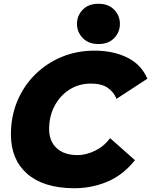

<svg xmlns="http://www.w3.org/2000/svg" viewBox="-20 -989 803 1020"><path d="M697 -138Q633 -58 548.5 -23Q464 12 369 11Q209 9 123.5 -66.5Q38 -142 38 -275Q38 -371 72 -452Q106 -533 166.5 -593Q227 -653 307.5 -686.5Q388 -720 482 -720Q581 -720 655.5 -683.5Q730 -647 763 -571L599 -464Q584 -501 551.5 -523Q519 -545 463 -545Q399 -545 349 -513Q299 -481 270 -426.5Q241 -372 241 -303Q241 -239 281 -202Q321 -165 393 -165Q437 -165 484.5 -188Q532 -211 565 -255ZM503 -755Q451 -755 420 -786.5Q389 -818 389 -862Q389 -906 419.5 -937.5Q450 -969 503 -969Q556 -969 586.5 -937.5Q617 -906 617 -862Q617 -818 586.5 -786.5Q556 -755 503 -755Z"/></svg>

Font: Livvic Black
Style: Italic
Weight: 900
Italic angle: -10°
Designer: Jacques Le Bailly, Baron von Fonthausen
Version: Version 1.001; ttfautohint (v1.8.2)